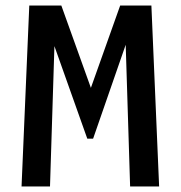

<svg xmlns="http://www.w3.org/2000/svg" viewBox="-20 -675 654 695"><path d="M415 -655H528L556 0H451L435 -513L317 -173H296L177 -508L161 0H58L86 -655H202L309 -357Z"/></svg>

Font: Intel One Mono Medium
Style: Regular
Weight: 500
Monospace: yes
Designer: Fred Shallcrass
Foundry: Frere-Jones Type LLC
Version: Version 1.400;hotconv 1.1.0;makeotfexe 2.6.0;FJTRelease1.4